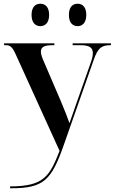

<svg xmlns="http://www.w3.org/2000/svg" viewBox="-20 -768 614 1028"><path d="M396 -628C420 -628 442 -645 442 -688C442 -732 420 -748 396 -748C370 -748 349 -732 349 -688C349 -645 370 -628 396 -628ZM196 -628C221 -628 243 -645 243 -688C243 -732 221 -748 196 -748C171 -748 149 -732 149 -688C149 -645 171 -628 196 -628ZM34 230V240H39C216 240 256 196 323 4L482 -448C503 -509 523 -526 569 -526H574V-536H369V-526H411C457 -526 477 -514 477 -484C477 -472 474 -455 467 -436L386 -206C378 -181 365 -147 352 -109C340 -141 327 -177 305 -228L211 -447C203 -466 199 -480 199 -492C199 -517 220 -526 258 -526H271V-536H2V-526H13C35 -526 48 -514 65 -475L299 40C246 173 218 230 34 230Z"/></svg>

Font: Noto Serif Display SemiBold
Style: Regular
Weight: 600
Designer: Monotype Design Team
Foundry: Monotype Imaging Inc.
Version: Version 2.009